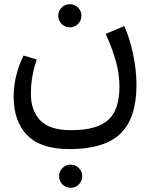

<svg xmlns="http://www.w3.org/2000/svg" viewBox="-20 -450 724 913"><path d="M629 -45Q629 110 553.5 184.5Q478 259 310 259Q174 259 109.5 193Q45 127 45 10Q45 -90 92 -186L155 -167Q127 -90 127 -3Q127 76 171.5 122.5Q216 169 318 169Q441 169 494.5 120.5Q548 72 548 -37Q548 -98 531 -158.5Q514 -219 483 -289L571 -326Q597 -268 613 -192.5Q629 -117 629 -45ZM261 388Q261 365 277 349Q293 333 316 333Q339 333 355 349Q371 365 371 388Q371 411 355 427Q339 443 316 443Q293 443 277 427Q261 411 261 388ZM257 -375Q257 -398 273 -414Q289 -430 312 -430Q335 -430 351 -414Q367 -398 367 -375Q367 -352 351 -336Q335 -320 312 -320Q289 -320 273 -336Q257 -352 257 -375Z"/></svg>

Font: Fira GO
Style: Regular
Weight: 400
Designer: Carrois Corporate
Foundry: Carrois Corporate GbR
Version: Version 0.300